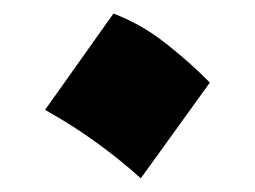

<svg xmlns="http://www.w3.org/2000/svg" viewBox="-20 -460 378 285"><path d="M148.4 -439.9Q189.5 -424.3 225.3 -396.2Q261.2 -368.2 291.5 -337.4L189 -195.3Q158.7 -222.7 123 -248.5Q87.4 -274.4 46.9 -296.9Z"/></svg>

Font: Pinar DS2-Bold
Style: Regular
Weight: 700
Designer: Amin Abedi
Version: Version 2.000